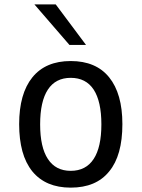

<svg xmlns="http://www.w3.org/2000/svg" viewBox="-20 -837 642 871"><path d="M136.2 -816.9H232.9L370.1 -633.3H294.9ZM300.8 14.2Q187.5 14.2 127 -59.1Q96.2 -97.2 81.5 -151.1Q66.9 -205.1 66.9 -273.4Q66.9 -412.1 127 -486.3Q187 -560.1 300.8 -560.1Q415.5 -560.1 475.1 -486.3Q535.2 -412.1 535.2 -273.9Q535.2 -131.3 475.1 -59.1Q416 14.2 300.8 14.2ZM300.8 -62Q369.6 -62 404.8 -115.7Q439.9 -168.9 439.9 -272.9Q439.9 -377 404.8 -430.7Q369.6 -483.9 300.8 -483.9Q232.4 -483.9 197.3 -430.7Q162.1 -377 162.1 -272.9Q162.1 -168.9 197.3 -115.7Q232.4 -62 300.8 -62Z"/></svg>

Font: Vazir Code Hack
Style: Code-Hack
Weight: 400
Foundry: DejaVu fonts team - Redesigned by Saber Rastikerdar
Version: Version 1.1.2